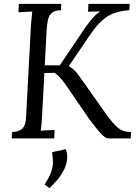

<svg xmlns="http://www.w3.org/2000/svg" viewBox="-20 -720 707 999"><path d="M41 0 43 -33Q81 -35 96 -50.5Q111 -66 114 -93.5Q117 -121 118 -156L141 -588Q143 -608 144.5 -626.5Q146 -645 148 -660Q130 -659 112 -658Q94 -657 76 -656L78 -700H299L297 -667Q265 -666 249.5 -652.5Q234 -639 229 -614.5Q224 -590 222 -554L213 -380H291L424 -577Q438 -597 457.5 -620.5Q477 -644 501 -661Q485 -660 469.5 -660Q454 -660 438 -659L440 -700H655L653 -667Q611 -664 577.5 -653Q544 -642 512.5 -614.5Q481 -587 444 -532L338 -376Q366 -359 383 -336.5Q400 -314 416 -291L521 -142Q556 -92 579.5 -68.5Q603 -45 622 -39Q641 -33 662 -33L660 0H542Q532 0 516.5 -14Q501 -28 483 -50.5Q465 -73 446 -98L335 -260Q319 -285 300 -307.5Q281 -330 264 -341Q251 -341 238 -340.5Q225 -340 211 -340L199 -119Q198 -92 196 -72.5Q194 -53 192 -40Q210 -41 228 -42Q246 -43 264 -44L262 0ZM237 259 212 240Q238 200 247 173Q256 146 255.5 123Q255 100 251 72L322 56Q327 69 329 81.5Q331 94 329 108Q327 133 315 159Q303 185 283 210Q263 235 237 259Z"/></svg>

Font: Lora
Style: Italic
Weight: 400
Italic angle: -3°
Designer: Olga Karpushina, Alexei Vanyashin (Cyrillic)
Foundry: Cyreal
Version: Version 3.008